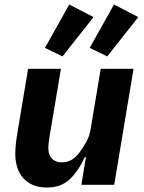

<svg xmlns="http://www.w3.org/2000/svg" viewBox="-20 -822 640 854"><path d="M362 -123H357Q328 -60 289.5 -24Q251 12 189 12Q151 12 124.5 0Q98 -12 81 -32.5Q64 -53 56 -80Q48 -107 48 -137Q48 -159 50.5 -182Q53 -205 59 -241L105 -516H251L202 -224Q200 -210 197.5 -195Q195 -180 195 -161Q195 -151 198 -140Q201 -129 208 -120Q215 -111 226.5 -105.5Q238 -100 255 -100Q281 -100 300 -112Q319 -124 336 -147Q347 -162 362.5 -188.5Q378 -215 383 -247L428 -516H574L488 0H342ZM258 -571 180 -609 288 -802 396 -746ZM457 -571 379 -609 487 -802 595 -746Z"/></svg>

Font: IBM Plex Mono
Style: Bold Italic
Weight: 700
Italic angle: -9°
Monospace: yes
Designer: Mike Abbink, Paul van der Laan, Pieter van Rosmalen
Foundry: Bold Monday
Version: Version 2.3